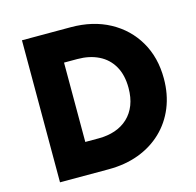

<svg xmlns="http://www.w3.org/2000/svg" viewBox="-103 -807 933 914"><g transform="rotate(-15 364.0 -350.0)"><path d="M82.5 0V-700H322.5Q431.5 -700 513.8 -655.5Q596 -611 642 -532.2Q688 -453.5 688 -350Q688 -272 661.8 -207.8Q635.5 -143.5 587 -97Q538.5 -50.5 471.5 -25.2Q404.5 0 322.5 0ZM248.5 -154.5H314Q359 -154.5 395.5 -167Q432 -179.5 458.8 -204.5Q485.5 -229.5 499.8 -266Q514 -302.5 514 -350Q514 -413.5 489 -457.2Q464 -501 418.8 -523.2Q373.5 -545.5 314 -545.5H248.5Z"/></g></svg>

Font: Geologica Cursive
Style: Bold
Weight: 700
Designer: Sindre Bremnes, Frode Helland
Foundry: Monokrom Skriftforlag AS
Version: Version 1.010;gftools[0.9.28]